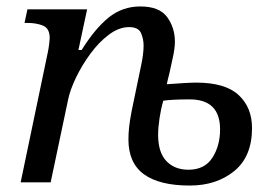

<svg xmlns="http://www.w3.org/2000/svg" viewBox="-20 -565 844 595"><path d="M568 10Q474 10 426 -25Q378 -60 378 -133Q378 -150 380 -170Q382 -190 388 -221Q394 -252 405 -303Q410 -328 417.5 -363Q425 -398 425 -424Q425 -444 417 -462.5Q409 -481 380 -481Q349 -481 318 -458Q287 -435 260.5 -399Q234 -363 215.5 -324.5Q197 -286 191 -256L137 0H44L128 -402Q131 -416 132.5 -429.5Q134 -443 134 -447Q134 -477 113.5 -485.5Q93 -494 64 -494H56L65 -536H250L223 -410H233Q274 -476 316.5 -510.5Q359 -545 415 -545Q474 -545 498 -512Q522 -479 522 -436Q522 -414 515 -384Q508 -354 505 -338Q501 -322 499.5 -316Q498 -310 497 -304Q524 -306 549 -307.5Q574 -309 588 -309Q678 -309 719.5 -270.5Q761 -232 761 -168Q761 -80 706 -35Q651 10 568 10ZM564 -39Q614 -39 638 -76Q662 -113 662 -164Q662 -257 568 -257Q540 -257 520 -256Q500 -255 486 -253Q479 -229 474.5 -199.5Q470 -170 470 -147Q470 -93 495.5 -66Q521 -39 564 -39Z"/></svg>

Font: NotoSerif-Italic
Style: Regular
Weight: 400
Italic angle: -12°
Designer: Monotype Design Team
Foundry: Monotype Imaging Inc.
Version: Version 2.007; ttfautohint (v1.8) -l 8 -r 50 -G 200 -x 14 -D